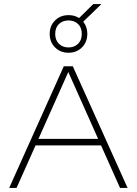

<svg xmlns="http://www.w3.org/2000/svg" viewBox="-20 -919 669 939"><path d="M25 0 292 -595H336L604 0H567L309 -578H319L61 0ZM144 -208 154 -240H475L484 -208ZM315 -661Q275.5 -661 249.2 -687.2Q223 -713.5 223 -753Q223 -793 249.2 -819Q275.5 -845 315 -845Q355 -845 381 -819Q407 -793 407 -753Q407 -713.5 381 -687.2Q355 -661 315 -661ZM315 -687Q343.5 -687 361.8 -704.8Q380 -722.5 380 -753Q380 -784 361.8 -801.5Q343.5 -819 315 -819Q286.5 -819 268.2 -801.5Q250 -784 250 -753Q250 -722.5 268.2 -704.8Q286.5 -687 315 -687ZM383 -809 359 -823 436 -899H476Z"/></svg>

Font: Encode Sans SC Expanded Thin
Style: Regular
Weight: 250
Width: 7
Designer: Multiple Designers
Foundry: Impallari Type
Version: Version 3.002